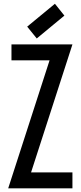

<svg xmlns="http://www.w3.org/2000/svg" viewBox="-20 -1018 436 1038"><path d="M24.4 0 248 -691.9H42V-777.8H371.6L147.9 -85.9H371.6V0ZM178.7 -810.1 127 -874 276.9 -997.6 328.1 -933.6Z"/></svg>

Font: Voltaire
Style: Regular
Weight: 400
Designer: Yvonne Schüttler, Eben Sorkin, Emma Marichal
Foundry: Sorkin Type Co.
Version: Version 1.010; ttfautohint (v1.8.4.7-5d5b)